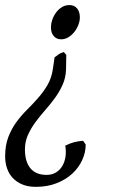

<svg xmlns="http://www.w3.org/2000/svg" viewBox="-28 -474 445 753"><path d="M171.9 -366.2Q171.9 -380.9 177 -396.2Q182.1 -411.6 191.7 -424.6Q201.2 -437.5 214.4 -445.8Q227.5 -454.1 244.1 -454.1Q263.7 -454.1 274.4 -440.9Q285.2 -427.7 285.2 -405.8Q285.2 -392.1 279.5 -377Q273.9 -361.8 263.9 -349.1Q253.9 -336.4 240.5 -328.1Q227.1 -319.8 211.9 -319.8Q193.8 -319.8 182.9 -332.3Q171.9 -344.7 171.9 -366.2ZM308.1 92.8Q308.1 124 294.4 153.8Q280.8 183.6 255.4 207Q230 230.5 193.8 244.6Q157.7 258.8 112.8 258.8Q82 258.8 59.3 249.3Q36.6 239.7 21.7 223.6Q6.8 207.5 -0.5 185.8Q-7.8 164.1 -7.8 139.2Q-7.8 96.2 4.6 63.7Q17.1 31.2 36.1 5.1Q55.2 -21 77.9 -43.5Q100.6 -65.9 121.3 -89.6Q142.1 -113.3 158 -140.1Q173.8 -167 179.2 -202.1L186 -249Q195.3 -256.3 202.4 -261.2Q209.5 -266.1 222.2 -270L231.9 -258.8L231 -202.1Q230 -169.4 217.8 -142.1Q205.6 -114.7 187.5 -89.8Q169.4 -64.9 148.9 -41.7Q128.4 -18.6 110.8 5.4Q93.3 29.3 81.5 55.4Q69.8 81.5 69.8 111.8Q69.8 160.2 91.3 186Q112.8 211.9 154.8 211.9Q175.3 211.9 190.9 202.6Q206.5 193.4 216.1 177.5Q225.6 161.6 228.8 140.9Q231.9 120.1 228 97.2Q238.3 92.3 246.3 89.1Q254.4 85.9 262.5 83.7Q270.5 81.5 279.1 80.3Q287.6 79.1 297.9 78.1Z"/></svg>

Font: Gentium Plus Am
Style: Italic
Weight: 400
Italic angle: -8°
Designer: J. Victor Gaultney, Annie Olsen, Iska Routamaa, Becca Hirsbrunner
Foundry: SIL International
Version: Version 5.000